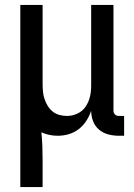

<svg xmlns="http://www.w3.org/2000/svg" viewBox="-20 -540 540 775"><path d="M62 215V-520H152V-200Q152 -185 153.5 -169.5Q155 -154 160 -139.5Q165 -125 173 -112Q181 -99 193 -89.5Q205 -80 220 -76Q235 -72 250 -72Q272 -72 292.5 -81.5Q313 -91 325.5 -109.5Q338 -128 343 -149.5Q348 -171 348 -193V-520H438V-94Q438 -89 439.5 -85Q441 -81 444 -78Q447 -75 451 -73.5Q455 -72 460 -72H481V8H460Q438 8 417 2.5Q396 -3 379.5 -17Q363 -31 355.5 -51.5Q348 -72 348 -93Q341 -72 328.5 -52.5Q316 -33 298 -19Q280 -5 258 1.5Q236 8 213 8Q196 8 179 4.5Q162 1 147 -6Q150 22 151 50.5Q152 79 152 108V215Z"/></svg>

Font: Iosevka Term Curly Medium
Style: Regular
Weight: 500
Designer: Belleve Invis
Foundry: Belleve Invis
Version: Version 32.3.0